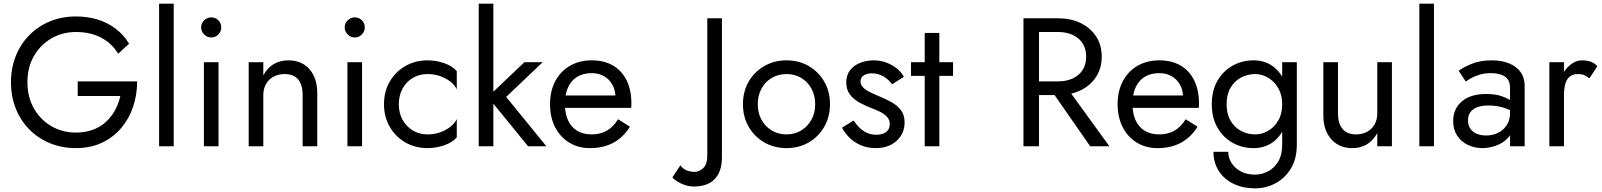

<svg xmlns="http://www.w3.org/2000/svg" viewBox="-20 -800 8761 1050"><path d="M405 -275H638Q629 -234 609.5 -198Q590 -162 560 -134Q530 -106 488.5 -90.5Q447 -75 395 -75Q321 -75 261 -110Q201 -145 165.5 -207Q130 -269 130 -350Q130 -432 165.5 -493.5Q201 -555 261 -590Q321 -625 395 -625Q475 -625 534 -593.5Q593 -562 626 -506L686 -561Q656 -610 612.5 -643Q569 -676 514.5 -693Q460 -710 395 -710Q319 -710 254 -683.5Q189 -657 141 -608.5Q93 -560 66.5 -494Q40 -428 40 -350Q40 -272 66.5 -206Q93 -140 141 -91.5Q189 -43 254 -16.5Q319 10 395 10Q475 10 537.5 -19.5Q600 -49 643 -100Q686 -151 708 -216.5Q730 -282 730 -355H405Z M850 -780V0H930V-780Z M1080 -650Q1080 -628 1096.5 -611.5Q1113 -595 1135 -595Q1158 -595 1174 -611.5Q1190 -628 1190 -650Q1190 -673 1174 -689Q1158 -705 1135 -705Q1113 -705 1096.5 -689Q1080 -673 1080 -650ZM1095 -460V0H1175V-460Z M1635 -280V0H1715V-290Q1715 -373 1672.5 -421.5Q1630 -470 1557 -470Q1512 -470 1477.5 -450Q1443 -430 1420 -388V-460H1340V0H1420V-280Q1420 -314 1434.5 -340Q1449 -366 1475.5 -380.5Q1502 -395 1537 -395Q1585 -395 1610 -366Q1635 -337 1635 -280Z M1865 -650Q1865 -628 1881.5 -611.5Q1898 -595 1920 -595Q1943 -595 1959 -611.5Q1975 -628 1975 -650Q1975 -673 1959 -689Q1943 -705 1920 -705Q1898 -705 1881.5 -689Q1865 -673 1865 -650ZM1880 -460V0H1960V-460Z M2161 -230Q2161 -278 2181.5 -315.5Q2202 -353 2237.5 -374Q2273 -395 2318 -395Q2355 -395 2387.5 -383.5Q2420 -372 2444 -353Q2468 -334 2478 -311V-411Q2454 -439 2409.5 -454.5Q2365 -470 2318 -470Q2251 -470 2197 -439Q2143 -408 2111.5 -354Q2080 -300 2080 -230Q2080 -161 2111.5 -106.5Q2143 -52 2197 -21Q2251 10 2318 10Q2365 10 2409.5 -5.5Q2454 -21 2478 -49V-149Q2468 -127 2444 -107.5Q2420 -88 2387.5 -76.5Q2355 -65 2318 -65Q2273 -65 2237.5 -86.5Q2202 -108 2181.5 -145Q2161 -182 2161 -230Z M2598 -780V0H2678V-780ZM2848 -460 2648 -270 2868 0H2968L2748 -270L2948 -460Z M3206 10Q3280 10 3334.5 -19.5Q3389 -49 3425 -107L3360 -148Q3335 -106 3299 -85.5Q3263 -65 3216 -65Q3169 -65 3136 -85Q3103 -105 3086 -143Q3069 -181 3069 -235Q3070 -288 3087.5 -324.5Q3105 -361 3137.5 -380.5Q3170 -400 3216 -400Q3255 -400 3284 -383Q3313 -366 3329.5 -336Q3346 -306 3346 -265Q3346 -258 3343 -247.5Q3340 -237 3337 -232L3369 -278H3039V-210H3432Q3432 -212 3432.5 -219.5Q3433 -227 3433 -234Q3433 -307 3407 -360Q3381 -413 3332.5 -441.5Q3284 -470 3216 -470Q3148 -470 3096.5 -440Q3045 -410 3016.5 -356Q2988 -302 2988 -230Q2988 -159 3015.5 -105Q3043 -51 3092.5 -20.5Q3142 10 3206 10Z M3701 104 3657 170Q3665 180 3682.5 191.5Q3700 203 3724.5 211.5Q3749 220 3775 220Q3810 220 3838.5 210.5Q3867 201 3887 181Q3907 161 3917.5 131Q3928 101 3928 60V-700H3848V50Q3848 99 3825.5 119.5Q3803 140 3780 140Q3753 140 3732.5 130.5Q3712 121 3701 104Z M4043 -230Q4043 -161 4074.5 -106.5Q4106 -52 4160 -21Q4214 10 4281 10Q4349 10 4402.5 -21Q4456 -52 4487.5 -106.5Q4519 -161 4519 -230Q4519 -300 4487.5 -354Q4456 -408 4402.5 -439Q4349 -470 4281 -470Q4214 -470 4160 -439Q4106 -408 4074.5 -354Q4043 -300 4043 -230ZM4124 -230Q4124 -278 4144.5 -315.5Q4165 -353 4200.5 -374Q4236 -395 4281 -395Q4326 -395 4361.5 -374Q4397 -353 4417.5 -315.5Q4438 -278 4438 -230Q4438 -182 4417.5 -145Q4397 -108 4361.5 -86.5Q4326 -65 4281 -65Q4236 -65 4200.5 -86.5Q4165 -108 4144.5 -145Q4124 -182 4124 -230Z M4648 -141 4585 -102Q4598 -75 4623.5 -49Q4649 -23 4686 -6.5Q4723 10 4769 10Q4840 10 4883.5 -30Q4927 -70 4927 -130Q4927 -171 4907.5 -197Q4888 -223 4855 -241.5Q4822 -260 4782 -276Q4758 -286 4736 -297Q4714 -308 4700 -322Q4686 -336 4686 -354Q4686 -377 4704 -388Q4722 -399 4747 -399Q4783 -399 4811.5 -382Q4840 -365 4859 -339L4923 -380Q4909 -406 4884 -426Q4859 -446 4826.5 -458Q4794 -470 4757 -470Q4720 -470 4685.5 -457Q4651 -444 4629.5 -417Q4608 -390 4608 -349Q4608 -309 4628.5 -282.5Q4649 -256 4679.5 -239.5Q4710 -223 4740 -211Q4767 -201 4791 -189.5Q4815 -178 4830.5 -161.5Q4846 -145 4846 -121Q4846 -94 4826.5 -78.5Q4807 -63 4773 -63Q4745 -63 4721.5 -73.5Q4698 -84 4680 -102Q4662 -120 4648 -141Z M4962 -460V-385H5192V-460ZM5037 -620V0H5117V-620Z M5702 -345 5942 0H6047L5797 -345ZM5577 -700V0H5662V-700ZM5624 -625H5767Q5812 -625 5846.5 -609Q5881 -593 5900.5 -563Q5920 -533 5920 -490Q5920 -447 5900.5 -417Q5881 -387 5846.5 -371Q5812 -355 5767 -355H5624V-280H5767Q5835 -280 5888.5 -305.5Q5942 -331 5973.5 -378.5Q6005 -426 6005 -490Q6005 -555 5973.5 -602Q5942 -649 5888.5 -674.5Q5835 -700 5767 -700H5624Z M6310 10Q6384 10 6438.5 -19.5Q6493 -49 6529 -107L6464 -148Q6439 -106 6403 -85.5Q6367 -65 6320 -65Q6273 -65 6240 -85Q6207 -105 6190 -143Q6173 -181 6173 -235Q6174 -288 6191.5 -324.5Q6209 -361 6241.5 -380.5Q6274 -400 6320 -400Q6359 -400 6388 -383Q6417 -366 6433.5 -336Q6450 -306 6450 -265Q6450 -258 6447 -247.5Q6444 -237 6441 -232L6473 -278H6143V-210H6536Q6536 -212 6536.5 -219.5Q6537 -227 6537 -234Q6537 -307 6511 -360Q6485 -413 6436.5 -441.5Q6388 -470 6320 -470Q6252 -470 6200.5 -440Q6149 -410 6120.5 -356Q6092 -302 6092 -230Q6092 -159 6119.5 -105Q6147 -51 6196.5 -20.5Q6246 10 6310 10Z M6616 30Q6616 89 6645 134.5Q6674 180 6725.5 205Q6777 230 6844 230Q6902 230 6954 203Q7006 176 7039 122.5Q7072 69 7072 -10V-460H6992V-10Q6992 48 6969.5 84.5Q6947 121 6913 138Q6879 155 6844 155Q6799 155 6766 137.5Q6733 120 6715 91.5Q6697 63 6697 30ZM6607 -230Q6607 -156 6638 -102Q6669 -48 6721 -19Q6773 10 6835 10Q6893 10 6936 -19Q6979 -48 7003.5 -102Q7028 -156 7028 -230Q7028 -305 7003.5 -358.5Q6979 -412 6936 -441Q6893 -470 6835 -470Q6773 -470 6721 -441Q6669 -412 6638 -358.5Q6607 -305 6607 -230ZM6688 -230Q6688 -283 6709.5 -320Q6731 -357 6767 -376Q6803 -395 6845 -395Q6871 -395 6897 -384Q6923 -373 6944.5 -352Q6966 -331 6979 -300.5Q6992 -270 6992 -230Q6992 -177 6970 -140Q6948 -103 6914 -84Q6880 -65 6845 -65Q6803 -65 6767 -84Q6731 -103 6709.5 -140Q6688 -177 6688 -230Z M7297 -180V-460H7217V-170Q7217 -88 7260 -39Q7303 10 7375 10Q7421 10 7455 -10.5Q7489 -31 7512 -72V0H7592V-460H7512V-180Q7512 -146 7497.5 -120Q7483 -94 7456.5 -79.5Q7430 -65 7395 -65Q7347 -65 7322 -95Q7297 -125 7297 -180Z M7742 -780V0H7822V-780Z M8008 -142Q8008 -167 8020 -185Q8032 -203 8056.5 -213Q8081 -223 8120 -223Q8162 -223 8199 -212.5Q8236 -202 8271 -178V-225Q8264 -234 8244 -248.5Q8224 -263 8190.5 -274.5Q8157 -286 8107 -286Q8022 -286 7974.5 -245.5Q7927 -205 7927 -138Q7927 -91 7949 -58Q7971 -25 8007.5 -7.5Q8044 10 8086 10Q8124 10 8162.5 -4Q8201 -18 8227.5 -47Q8254 -76 8254 -120L8238 -180Q8238 -144 8220.5 -116.5Q8203 -89 8173.5 -74Q8144 -59 8107 -59Q8078 -59 8055.5 -68.5Q8033 -78 8020.5 -97Q8008 -116 8008 -142ZM7996 -354Q8007 -362 8026 -373Q8045 -384 8072.5 -392Q8100 -400 8134 -400Q8155 -400 8174 -396Q8193 -392 8207.5 -383Q8222 -374 8230 -358.5Q8238 -343 8238 -319V0H8318V-330Q8318 -375 8295.5 -406Q8273 -437 8232.5 -453.5Q8192 -470 8138 -470Q8074 -470 8028.5 -451Q7983 -432 7957 -413Z M8533 -460H8453V0H8533ZM8672 -372 8716 -438Q8698 -457 8676.5 -463.5Q8655 -470 8630 -470Q8598 -470 8567 -445Q8536 -420 8516.5 -377.5Q8497 -335 8497 -280H8533Q8533 -313 8539.5 -339Q8546 -365 8563 -380Q8580 -395 8610 -395Q8630 -395 8643 -389.5Q8656 -384 8672 -372Z"/></svg>

Font: Glinicke Jost Regular
Style: Regular
Weight: 400
Version: Version 3.710